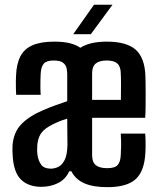

<svg xmlns="http://www.w3.org/2000/svg" viewBox="-20 -785 674 814"><path d="M155 7Q101.5 7 70.2 -22.5Q39 -52 34 -120Q33 -134.5 32.8 -144.8Q32.5 -155 33 -168Q37.5 -225 71.2 -259.2Q105 -293.5 163 -318Q188.5 -329 213.8 -338.2Q239 -347.5 265 -356Q265 -375 265 -394.2Q265 -413.5 265 -432.5Q265 -451.5 265 -471Q265 -483.5 262 -496.8Q259 -510 247 -519.2Q235 -528.5 207.5 -528.5Q178 -528.5 166.2 -515.8Q154.5 -503 152.5 -474Q152 -464 151.5 -447Q151 -430 151.2 -412.2Q151.5 -394.5 152.5 -383H48.5Q48 -392 47.5 -407.5Q47 -423 47.2 -438.8Q47.5 -454.5 48 -464.5Q50 -514.5 66.5 -546.2Q83 -578 118 -593.2Q153 -608.5 210 -608.5Q249 -608.5 276 -601.8Q303 -595 320.5 -582.5Q341 -595.5 368.8 -602Q396.5 -608.5 432.5 -608.5Q516 -608.5 554.8 -574.8Q593.5 -541 596.5 -463Q597 -455 597.2 -433.2Q597.5 -411.5 597.5 -384Q597.5 -356.5 597.2 -330Q597 -303.5 595.5 -285.5H370.5Q370.5 -246 370.5 -207Q370.5 -168 370.5 -128.5Q370.5 -97 386.5 -84.5Q402.5 -72 434.5 -72Q467.5 -72 479.2 -85.8Q491 -99.5 492 -128.5Q493 -149 493.5 -166.8Q494 -184.5 492 -218.5H595.5Q597 -206.5 597.2 -181.2Q597.5 -156 596.5 -140Q593 -60.5 555.8 -26Q518.5 8.5 435 8.5Q375 8.5 337.8 -7.8Q300.5 -24 282.5 -59H273.5Q258.5 -25.5 226.8 -9.2Q195 7 155 7ZM195.5 -70Q211.5 -70 227.2 -77.5Q243 -85 254 -106.5Q265 -128 266 -170.5Q266 -191.5 265.5 -220.8Q265 -250 265 -282Q247.5 -277 227 -268.5Q206.5 -260 188.5 -249.5Q162 -234 151 -214.8Q140 -195.5 138 -168Q137.5 -156 137.5 -147.5Q137.5 -139 139 -127.5Q143 -102 155.2 -86Q167.5 -70 195.5 -70ZM370.5 -361.5H492.5Q493 -393 493 -425Q493 -457 492 -474.5Q491.5 -503 477.5 -515.8Q463.5 -528.5 432.5 -528.5Q401.5 -528.5 386 -515.8Q370.5 -503 370.5 -474Q370.5 -446 370.5 -418Q370.5 -390 370.5 -361.5ZM290.5 -640 378.5 -765H457L365 -640Z"/></svg>

Font: Big Shoulders Medium
Style: Regular
Weight: 500
Designer: Patric King
Foundry: XO Type Co
Version: Version 2.002